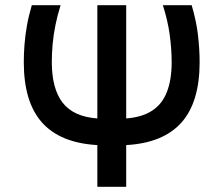

<svg xmlns="http://www.w3.org/2000/svg" viewBox="-20 -720 861 740"><path d="M355.2 0V-160.8Q212.1 -169 141.9 -247.8Q71.7 -326.6 71.7 -480.2Q71.7 -513.1 74.4 -548.1Q77.1 -583.1 83.8 -621.2Q90.5 -659.3 102.6 -700H213.6Q201.1 -660.3 193.6 -622.9Q186.1 -585.6 182.9 -550.2Q179.7 -514.8 179.7 -480.6Q179.7 -377.9 221.6 -324Q263.5 -270.1 355.2 -263.5V-700H466.4V-263.5Q527.8 -268.2 566.5 -293.6Q605.1 -318.9 623.3 -365.7Q641.6 -412.5 641.6 -480.2Q641.6 -531.1 634.1 -586Q626.7 -640.8 607.7 -700H718.7Q736.9 -638.6 743.1 -584.1Q749.4 -529.6 749.4 -480.2Q749.4 -326.4 679.2 -247.6Q609 -168.8 466.4 -160.8V0Z"/></svg>

Font: Geologica-Sharp
Style: Regular
Weight: 100
Designer: Sindre Bremnes, Frode Helland
Foundry: Monokrom Skriftforlag AS
Version: Version 1.010;gftools[0.9.28]